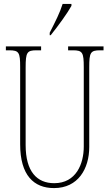

<svg xmlns="http://www.w3.org/2000/svg" viewBox="-20 -951 560 981"><path d="M234 -784V-771H239C277 -818 326 -886 345 -921V-931H300C286 -886 264 -843 234 -784ZM256 10C379 10 436 -89 436 -200V-607C436 -683 442 -694 492 -694H509V-714H328V-694H352C402 -694 408 -683 408 -607V-202C408 -114 369 -15 257 -15C169 -15 111 -74 111 -210V-606C111 -684 118 -694 167 -694H190V-714H10V-694H27C77 -694 83 -683 83 -609V-214C83 -55 153 10 256 10Z"/></svg>

Font: Noto Serif ExtraCondensed Thin
Style: Regular
Weight: 100
Width: 2
Designer: Monotype Design Team
Foundry: Monotype Imaging Inc.
Version: Version 2.013